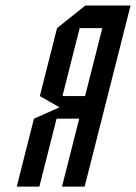

<svg xmlns="http://www.w3.org/2000/svg" viewBox="-20 -687 501 707"><path d="M208.3 0 271.7 -250H188.3L125 0H41.7L105 -250L199.2 -291.7L126.7 -333.3L190 -583.3L294.2 -666.7H460.8L291.7 0ZM293.3 -333.3 356.7 -583.3H273.3L210 -333.3Z"/></svg>

Font: Yulong
Style: Italic
Weight: 400
Italic angle: -14.25°
Designer: GGBotNet
Foundry: f0n7.com
Version: 1.00